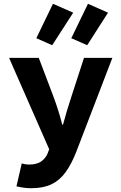

<svg xmlns="http://www.w3.org/2000/svg" viewBox="-20 -804 640 1015"><path d="M145 191Q123 191 103 188Q83 185 67 181L95 60Q105 63 114.5 64.5Q124 66 132 66Q174 66 197 50Q220 34 231 9L240 -15L28 -498H185L262 -295Q275 -260 287 -222.5Q299 -185 309 -145H313Q323 -182 334.5 -220.5Q346 -259 358 -295L424 -498H574L383 -1Q358 63 327 106Q296 149 252.5 170Q209 191 145 191ZM256 -565 172 -602 260 -784 367 -737ZM441 -565 357 -602 445 -784 551 -737Z"/></svg>

Font: Source Code Pro ExtraBold
Style: Regular
Weight: 800
Monospace: yes
Designer: Paul D. Hunt, Teo Tuominen
Foundry: Adobe Systems Incorporated
Version: Version 1.018;hotconv 1.0.116;makeotfexe 2.5.65601